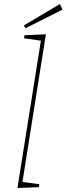

<svg xmlns="http://www.w3.org/2000/svg" viewBox="-20 -936 332 958"><path d="M102 -760 209 -765 92 -28 176 -17 174 -2 67 2 184 -733 100 -745ZM292 -888 107 -795 99 -809 279 -916Z"/></svg>

Font: Bitter Pro Thin
Style: Italic
Weight: 250
Italic angle: -9°
Designer: Sol Matas, and Bitter project Authors
Foundry: Sol Matas
Version: Version 1.010